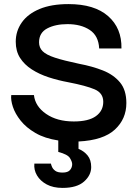

<svg xmlns="http://www.w3.org/2000/svg" viewBox="-20 -680 678 939"><path d="M35 -215H146Q152 -160 205.5 -123Q259 -86 341 -86Q413 -86 449 -112Q485 -138 485 -182Q485 -225 443 -243Q401 -261 313 -278Q264 -287 218 -302Q172 -317 135.5 -340.5Q99 -364 78 -397Q57 -430 57 -476Q57 -528 86.5 -570Q116 -612 173.5 -636Q231 -660 315 -660Q442 -660 509 -601Q576 -542 574 -443H465Q462 -505 419 -533.5Q376 -562 310 -562Q251 -562 211 -541Q171 -520 171 -473Q171 -447 188.5 -429.5Q206 -412 248.5 -398Q291 -384 367 -368Q431 -356 483 -335.5Q535 -315 566.5 -277.5Q598 -240 598 -176Q598 -98 541.5 -46Q485 6 364 12V48Q391 59 408.5 80.5Q426 102 426 137Q426 177 391 208Q356 239 286 239Q240 239 208.5 222Q177 205 161 178Q145 151 148 120H229Q230 126 234.5 136.5Q239 147 250.5 155.5Q262 164 286 164Q312 164 322.5 151.5Q333 139 333 123Q333 111 322 93Q311 75 265 63V7Q199 -3 153.5 -29.5Q108 -56 81 -90Q54 -124 43 -157.5Q32 -191 35 -215Z"/></svg>

Font: Syne SemiBold
Style: Regular
Weight: 600
Designer: Lucas Descroix
Foundry: Bonjour Monde
Version: Version 2.200; ttfautohint (v1.8.4)